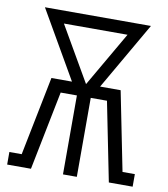

<svg xmlns="http://www.w3.org/2000/svg" viewBox="-82 -805 765 874"><g transform="rotate(10 300.0 -367.5)"><path d="M10 0V-58H67L140 -423H235L55 -735H545L365 -423H460L533 -58H590V0H480L407 -365H332V0H268V-365H193L120 0ZM300 -423 447 -677H153Z"/></g></svg>

Font: Iosevka Slab Light Extended
Style: Regular
Weight: 300
Width: 7
Monospace: yes
Designer: Belleve Invis
Foundry: Belleve Invis
Version: Version 11.1.0; ttfautohint (v1.8.3)